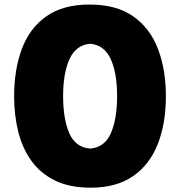

<svg xmlns="http://www.w3.org/2000/svg" viewBox="-20 -828 808 863"><path d="M387.7 15.6Q293.9 15.6 228.3 -16.1Q162.6 -47.9 121.8 -104.2Q81.1 -160.6 62.3 -235.1Q43.5 -309.6 43.5 -395Q43.5 -515.6 78.4 -608.6Q113.3 -701.7 188.2 -754.6Q263.2 -807.6 382.8 -807.6Q502.9 -807.6 578.6 -754.6Q654.3 -701.7 689.9 -608.6Q725.6 -515.6 725.6 -395.5Q725.6 -272.5 689 -179.9Q652.3 -87.4 577.6 -35.9Q502.9 15.6 387.7 15.6ZM385.3 -160.2Q450.7 -165.5 478.5 -229.7Q506.3 -293.9 506.3 -395.5Q506.3 -501.5 477.1 -563.7Q447.8 -626 385.3 -631.3Q321.8 -626 292.7 -563Q263.7 -500 263.7 -395.5Q263.7 -293.5 291.3 -229.5Q318.8 -165.5 385.3 -160.2Z"/></svg>

Font: Pinar DS4-ExtraBold
Style: Regular
Weight: 800
Designer: Amin Abedi
Version: Version 2.000